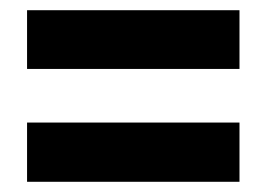

<svg xmlns="http://www.w3.org/2000/svg" viewBox="-20 -540 523 376"><path d="M449 -405V-520H33V-405ZM449 -184V-300H33V-184Z"/></svg>

Font: Noto Sans UI Condensed ExtraBold
Style: Italic
Weight: 800
Width: 3
Designer: Monotype Design Team
Foundry: Monotype Imaging Inc.
Version: 1.001